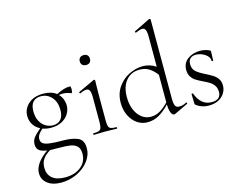

<svg xmlns="http://www.w3.org/2000/svg" viewBox="-128 -936 1826 1426"><g transform="rotate(-15 785.0 -222.5)"><path d="M426 81Q426 134 391 180Q356 226 298.5 253Q241 280 179 280Q111 280 72.5 249.5Q34 219 34 171Q34 95 137 22Q98 17 78 2Q58 -13 58 -44Q58 -74 74.5 -96Q91 -118 130 -151Q97 -167 78.5 -196.5Q60 -226 60 -262Q60 -317 102 -355Q144 -393 216 -393Q280 -393 318 -363Q347 -378 372 -386Q397 -394 425 -394Q427 -394 428.5 -387Q430 -380 430 -373Q430 -361 427.5 -350.5Q425 -340 421 -342Q386 -356 356 -356Q342 -356 328 -353Q346 -335 355 -311.5Q364 -288 364 -264Q364 -230 346 -200Q328 -170 293 -151.5Q258 -133 211 -133Q175 -133 145 -144Q122 -124 112 -108Q102 -92 102 -74Q102 -52 117 -40.5Q132 -29 168.5 -24Q205 -19 272 -19Q338 -19 382 -0.5Q426 18 426 81ZM113 -284Q113 -239 130 -208Q147 -177 173.5 -162Q200 -147 229 -147Q266 -147 288 -171Q310 -195 310 -244Q310 -305 277 -342Q244 -379 194 -379Q156 -379 134.5 -356Q113 -333 113 -284ZM384 112Q384 73 364.5 54.5Q345 36 312.5 31Q280 26 223 26Q178 26 159 25Q122 47 102.5 74Q83 101 83 142Q83 192 116.5 221Q150 250 216 250Q290 250 337 212.5Q384 175 384 112Z M501 -12Q530 -12 543.5 -17Q557 -22 562 -36.5Q567 -51 567 -81V-270Q567 -307 559.5 -323Q552 -339 534 -339Q515 -339 486 -324H485Q481 -324 479 -329Q477 -334 481 -336L605 -394L609 -395Q611 -395 613.5 -393Q616 -391 616 -388Q616 -382 615 -348.5Q614 -315 614 -271V-81Q614 -51 618.5 -36.5Q623 -22 636.5 -17Q650 -12 679 -12Q682 -12 682 -6Q682 0 679 0Q656 0 643 -1L590 -2L538 -1Q524 0 501 0Q499 0 499 -6Q499 -12 501 -12ZM542 -554Q542 -572 552.5 -582Q563 -592 582 -592Q600 -592 610 -582Q620 -572 620 -554Q620 -536 610 -526Q600 -516 582 -516Q563 -516 552.5 -526Q542 -536 542 -554Z M1226 -55Q1230 -55 1231.5 -50Q1233 -45 1229 -43L1126 6Q1122 8 1118 8Q1104 8 1094.5 -14.5Q1085 -37 1084 -78Q1046 -37 1004.5 -12Q963 13 912 13Q870 13 834.5 -11Q799 -35 777.5 -78.5Q756 -122 756 -177Q756 -247 791 -297.5Q826 -348 879 -373.5Q932 -399 984 -399Q1037 -399 1084 -368V-599Q1084 -636 1076.5 -652Q1069 -668 1050 -668Q1042 -668 1029.5 -663.5Q1017 -659 1002 -653H1000Q996 -653 995 -657.5Q994 -662 997 -664L1119 -724Q1121 -725 1124 -725Q1126 -725 1128.5 -723Q1131 -721 1131 -718V-108Q1131 -71 1139.5 -55Q1148 -39 1169 -39Q1200 -39 1224 -54ZM1084 -94V-306Q1058 -341 1027.5 -360.5Q997 -380 954 -380Q889 -380 850 -334Q811 -288 811 -206Q811 -151 829 -109Q847 -67 878 -43.5Q909 -20 947 -20Q985 -20 1018 -39.5Q1051 -59 1084 -94Z M1421 -221Q1455 -204 1475 -191Q1495 -178 1509 -157.5Q1523 -137 1523 -108Q1523 -58 1485.5 -23.5Q1448 11 1383 11Q1330 11 1289 -20Q1283 -24 1283 -32L1281 -104Q1281 -107 1286.5 -107.5Q1292 -108 1293 -105Q1312 -55 1341.5 -31.5Q1371 -8 1412 -8Q1446 -8 1464 -23Q1482 -38 1482 -67Q1482 -96 1469.5 -115.5Q1457 -135 1438.5 -147Q1420 -159 1388 -174Q1355 -190 1335.5 -202.5Q1316 -215 1302.5 -236Q1289 -257 1289 -288Q1289 -341 1329 -370Q1369 -399 1423 -399Q1460 -399 1494 -384Q1500 -381 1501.5 -379Q1503 -377 1503 -373Q1503 -354 1502 -343L1501 -304Q1501 -302 1495 -302Q1489 -302 1489 -304Q1489 -336 1456 -357.5Q1423 -379 1386 -379Q1359 -379 1343.5 -364.5Q1328 -350 1328 -322Q1328 -285 1351 -264.5Q1374 -244 1421 -221Z"/></g></svg>

Font: Cormorant Garamond Light
Style: Regular
Weight: 300
Designer: Christian Thalmann (Catharsis Fonts)
Version: Version 3.000